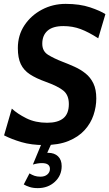

<svg xmlns="http://www.w3.org/2000/svg" viewBox="-20 -734 564 990"><path d="M207.5 14Q142.5 14 91.2 -1Q40 -16 1 -36L41 -174Q70 -147 116.2 -124Q162.5 -101 223 -101Q278 -101 306.5 -124.2Q335 -147.5 335 -197.5Q335 -243.5 307 -266.5Q279 -289.5 215 -312.5Q166 -330 134.2 -350.8Q102.5 -371.5 87.2 -403.5Q72 -435.5 72 -486Q72 -552.5 106.2 -603.8Q140.5 -655 196.5 -684.5Q252.5 -714 318.5 -714Q391.5 -714 444.8 -696Q498 -678 523.5 -661L486.5 -536.5Q437 -568.5 395.8 -584Q354.5 -599.5 307 -599.5Q252 -599.5 225 -575.5Q198 -551.5 198 -508.5Q198 -470 227.8 -451.5Q257.5 -433 302.5 -415.5Q334 -403.5 365 -389.5Q396 -375.5 421.2 -355.2Q446.5 -335 461.5 -304Q476.5 -273 476.5 -226.5Q476.5 -183.5 462.2 -140.8Q448 -98 416.2 -63Q384.5 -28 333.2 -7Q282 14 207.5 14ZM298 122.5Q298 171 262.8 203.5Q227.5 236 175 236Q150.5 236 132.8 230.2Q115 224.5 102.5 217L132 160Q145 168 158 172.5Q171 177 188.5 177Q211 177 224.2 165.5Q237.5 154 237.5 137Q237.5 107 196 107Q175 107 149.5 114.5L197 0H248L223.5 54Q226 54 228.5 54Q260.5 54 279.2 72Q298 90 298 122.5Z"/></svg>

Font: Cabin Condensed
Style: Bold Italic
Weight: 700
Width: 3
Italic angle: -10°
Designer: Pablo Impallari
Foundry: Pablo Impallari. http://www.impallari.com Igino Marini. http://www.ikern.com
Version: Version 3.001; ttfautohint (v1.8.3)